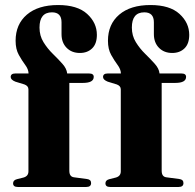

<svg xmlns="http://www.w3.org/2000/svg" viewBox="-20 -743 774 763"><path d="M255.5 -64.5Q255.5 -41 273.5 -38.5L326 -31.5Q342 -29.5 342 -15.5Q342 0 323 0H50.5Q32 0 32 -14.5Q32 -27 47.5 -31L73.5 -37.5Q93 -43 93 -62V-388Q93 -401.5 77 -407.5L41 -418.5Q22.5 -426 22.5 -437Q22.5 -451 41 -451H93.5Q93 -468 80.2 -485Q67.5 -502 54.8 -524.8Q42 -547.5 42 -581Q42 -646.5 86.8 -684.8Q131.5 -723 211 -723Q287.5 -723 326.2 -687.8Q365 -652.5 365 -604.5Q365 -569 346.2 -550.8Q327.5 -532.5 297.5 -532.5Q265 -532.5 244.8 -553Q224.5 -573.5 224.5 -607.5V-654.5Q224.5 -694 186.5 -694Q137 -694 137 -633.5Q137 -601 152.8 -575.5Q168.5 -550 189.8 -529.2Q211 -508.5 228 -489.5Q245 -470.5 247 -451H334Q352.5 -451 352.5 -437.5Q352.5 -413.5 309.5 -413.5H255.5ZM622.5 -64.5Q622.5 -41 640.5 -38.5L693 -31.5Q709 -29.5 709 -15.5Q709 0 690 0H417.5Q399 0 399 -14.5Q399 -27 414.5 -31L440.5 -37.5Q460 -43 460 -62V-388Q460 -401.5 444 -407.5L408 -418.5Q389.5 -426 389.5 -437Q389.5 -451 408 -451H460.5Q460 -468 447.2 -485Q434.5 -502 421.8 -524.8Q409 -547.5 409 -581Q409 -646.5 453.8 -684.8Q498.5 -723 578 -723Q654.5 -723 693.2 -687.8Q732 -652.5 732 -604.5Q732 -569 713.2 -550.8Q694.5 -532.5 664.5 -532.5Q632 -532.5 611.8 -553Q591.5 -573.5 591.5 -607.5V-654.5Q591.5 -694 553.5 -694Q504 -694 504 -633.5Q504 -601 519.8 -575.5Q535.5 -550 556.8 -529.2Q578 -508.5 595 -489.5Q612 -470.5 614 -451H701Q719.5 -451 719.5 -437.5Q719.5 -413.5 676.5 -413.5H622.5Z"/></svg>

Font: Fraunces 72pt
Style: Bold
Weight: 700
Version: Version 1.000;[b76b70a41]